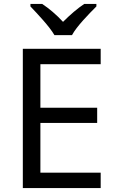

<svg xmlns="http://www.w3.org/2000/svg" viewBox="-20 -964 596 984"><path d="M259 -784H349C373 -829 436 -893 474 -931V-944H412C377 -921 339 -888 303 -852C270 -888 231 -921 196 -944H136V-931C172 -893 233 -829 259 -784ZM496 0V-79H187V-334H478V-412H187V-635H496V-714H97V0Z"/></svg>

Font: Noto Sans Gurmukhi UI
Style: Regular
Weight: 400
Designer: Jelle Bosma - Monotype Design Team
Foundry: Monotype Imaging Inc.
Version: Version 2.004